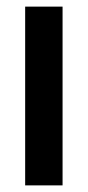

<svg xmlns="http://www.w3.org/2000/svg" viewBox="-20 -560 265 580"><path d="M56 -540H169V0H56Z"/></svg>

Font: Encode Sans Compressed
Style: SemiBold
Weight: 600
Designer: Pablo Impallari, Andres Torresi
Foundry: Pablo Impallari, Andres Torresi
Version: Version 1.000; ttfautohint (v1.00) -l 8 -r 50 -G 200 -x 14 -